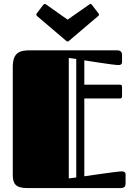

<svg xmlns="http://www.w3.org/2000/svg" viewBox="-20 -957 679 977"><path d="M591 -456C597 -456 601 -459 601 -467V-516C601 -522 598 -526 591 -526H409V-650C409 -650 556 -626 583 -626C593 -626 601 -629 601 -642V-677C601 -689 597 -701 575 -701H134C81 -701 45 -691 45 -616V-68C45 -23 58 0 119 0H594C616 0 619 -12 619 -24V-69C619 -82 610 -85 599 -85C578 -85 409 -60 409 -60V-456ZM368 -54 330 -49V-662L368 -657ZM324 -857 215 -934C212 -935 210 -937 208 -937C206 -937 203 -936 200 -932L167 -889C166 -887 165 -884 165 -882C165 -880 166 -877 169 -875L317 -749C319 -747 321 -746 324 -746C328 -746 329 -747 331 -749L479 -875C482 -877 484 -880 484 -882C484 -884 483 -887 481 -889L448 -932C445 -936 443 -937 440 -937C438 -937 436 -935 434 -934Z"/></svg>

Font: Fascinate Inline
Style: Regular
Weight: 900
Designer: Astigmatic (AOETI)
Foundry: Astigmatic (AOETI)
Version: Version 1.000